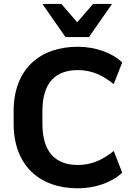

<svg xmlns="http://www.w3.org/2000/svg" viewBox="-20 -974 696 1004"><path d="M386.7 -607.4C459.5 -607.4 516.1 -581.1 574.7 -534.2L619.1 -647.5C566.4 -698.2 478.5 -729.5 386.7 -729.5C187 -729.5 51.3 -610.8 51.3 -393.6V-327.1C51.3 -108.9 187 10.7 386.7 10.7C478.5 10.7 566.4 -20.5 619.1 -71.3L574.7 -184.6C516.1 -137.7 459 -111.3 386.7 -111.3C272 -111.3 201.7 -176.8 201.7 -327.1V-393.1C201.7 -543.5 272 -607.4 386.7 -607.4ZM445.3 -780.3 565.9 -953.6H466.8L383.8 -857.4L300.8 -953.6H201.7L322.3 -780.3Z"/></svg>

Font: Winston
Style: Bold
Weight: 700
Designer: Vernon Adams, Kim Jin-seong, David Berlow, Cristiano Sobral
Foundry: The Winston Project Authors
Version: Version 3.004